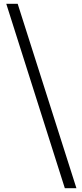

<svg xmlns="http://www.w3.org/2000/svg" viewBox="-20 -812 432 1010"><path d="M321 178 13 -792H73L382 178Z"/></svg>

Font: Source Han Sans SC Normal
Style: Regular
Weight: 350
Designer: Ryoko NISHIZUKA 西塚涼子 (kana, bopomofo & ideographs); Paul D. Hunt (Latin, Greek & Cyrillic); Sandoll Communications 산돌커뮤니
Foundry: Adobe
Version: Version 2.004;hotconv 1.0.118;makeotfexe 2.5.65603